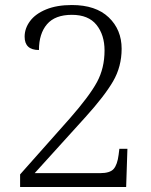

<svg xmlns="http://www.w3.org/2000/svg" viewBox="-20 -744 599 764"><path d="M60 -50 258 -273Q336 -362 366 -417.5Q396 -473 396 -543Q396 -605 364 -645Q332 -685 266 -685Q199 -685 167 -647.5Q135 -610 135 -545Q78 -545 78 -598Q78 -631 99.5 -660Q121 -689 163.5 -706.5Q206 -724 266 -724Q361 -724 412.5 -675Q464 -626 464 -550Q464 -479 430 -420.5Q396 -362 320 -278L118 -55H378Q418 -55 432.5 -72Q447 -89 452 -128L455 -152H487L482 0H60Z"/></svg>

Font: Noto Serif Light
Style: Regular
Weight: 300
Designer: Monotype Design Team
Foundry: Monotype Imaging Inc.
Version: Version 1.001